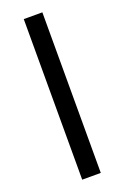

<svg xmlns="http://www.w3.org/2000/svg" viewBox="-148 -807 554 854"><g transform="rotate(-20 129.0 -380.0)"><path d="M173 0V-760H85V0Z"/></g></svg>

Font: Noto Sans Mahajani
Style: Regular
Weight: 400
Designer: Monotype Design Team
Foundry: Monotype Imaging Inc.
Version: Version 2.003